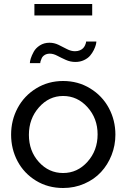

<svg xmlns="http://www.w3.org/2000/svg" viewBox="-20 -940 639 970"><path d="M153.8 -861.8V-919.9H445.8V-861.8ZM231.9 -668.9Q216.8 -668.9 206.1 -662.4Q195.3 -655.8 190.9 -646.2Q186.5 -636.7 184.8 -630.6Q183.1 -624.5 183.1 -621.1H130.9Q130.9 -629.9 135.5 -644.8Q140.1 -659.7 150.4 -678.5Q160.6 -697.3 181.6 -710.7Q202.6 -724.1 230 -724.1Q253.9 -724.1 275.9 -713.4Q297.9 -702.6 318.4 -691.9Q338.9 -681.2 358.9 -681.2Q373 -681.2 384 -686Q395 -690.9 400.6 -697.3Q406.2 -703.6 409.7 -711.2Q413.1 -718.8 414.1 -723.1Q415 -727.5 415 -730H466.8Q466.8 -724.1 464.1 -713.4Q461.4 -702.6 453.9 -687.3Q446.3 -671.9 435.1 -658.7Q423.8 -645.5 404.3 -636.2Q384.8 -627 360.8 -627Q335.4 -627 312.3 -637.5Q289.1 -647.9 269.3 -658.4Q249.5 -668.9 231.9 -668.9ZM298.8 -530.8Q374.5 -530.8 435.5 -493.4Q496.6 -456.1 529.8 -394.3Q563 -332.5 563 -259.8Q563 -205.6 543.7 -156.5Q524.4 -107.4 490.2 -70.6Q456.1 -33.7 406.2 -12Q356.4 9.8 298.8 9.8Q222.2 9.8 161.6 -27.3Q101.1 -64.5 68.6 -125.7Q36.1 -187 36.1 -259.8Q36.1 -332.5 69.1 -394.3Q102.1 -456.1 162.8 -493.4Q223.6 -530.8 298.8 -530.8ZM473.1 -261.2Q473.1 -341.8 422.1 -398.4Q371.1 -455.1 298.8 -455.1Q227.5 -455.1 176.8 -397.7Q126 -340.3 126 -258.8Q126 -177.2 176.3 -121.6Q226.6 -65.9 298.8 -65.9Q371.1 -65.9 422.1 -122.8Q473.1 -179.7 473.1 -261.2Z"/></svg>

Font: Rawline Medium
Style: Regular
Weight: 500
Designer: Matt McInerney, Pablo Impallari, Rodrigo Fuenzalida
Foundry: Matt McInerney, Pablo Impallari, Rodrigo Fuenzalida
Version: Version 4.020;PS 004.020;hotconv 1.0.88;makeotf.lib2.5.64775